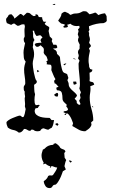

<svg xmlns="http://www.w3.org/2000/svg" viewBox="-20 -673 577 980"><path d="M407 -616Q421 -616 424.5 -612Q428 -608 437 -600Q445 -602 452 -604Q459 -606 466 -609Q471 -607 474.5 -603.5Q478 -600 482 -596Q499 -604 516 -605L524 -591L525 -567Q523 -562 518.5 -559.5Q514 -557 509 -555Q472 -555 434 -539Q434 -535 434.5 -529.5Q435 -524 437 -521L432 -512L435 -504Q433 -493 436 -486.5Q439 -480 439 -471Q439 -469 437.5 -463.5Q436 -458 435 -456Q436 -451 440 -447Q444 -443 444 -437L434 -426L439 -414Q436 -401 434 -388.5Q432 -376 432 -363Q432 -355 433.5 -347.5Q435 -340 435 -332L440 -321L452 -317Q450 -309 447 -306.5Q444 -304 437 -302L438 -272L437 -259Q442 -256 445.5 -255.5Q449 -255 452 -254Q455 -253 457 -250.5Q459 -248 461 -241Q456 -238 451 -236.5Q446 -235 441 -233L442 -220Q442 -209 440 -197.5Q438 -186 438 -175Q438 -146 447 -116Q456 -86 456 -58L445 -48L447 -36Q443 -24 434 -16.5Q425 -9 415 -3Q395 -3 380.5 -12Q366 -21 349 -30L353 -44Q351 -48 348 -57Q345 -66 340.5 -74Q336 -82 330.5 -88.5Q325 -95 320 -95L316 -87L313 -86L308 -91H310L318 -95L305 -99V-104Q310 -106 316.5 -106.5Q323 -107 327 -113Q327 -118 324 -122.5Q321 -127 318 -130L321 -138Q314 -144 306.5 -152Q299 -160 299 -170Q299 -186 295.5 -199Q292 -212 272 -212L270 -213L267 -225L279 -231Q274 -234 269.5 -240.5Q265 -247 259 -247L256 -260L263 -269Q256 -280 251.5 -292Q247 -304 242 -315Q242 -319 242.5 -322Q243 -325 243 -329Q243 -343 235.5 -343Q228 -343 218 -345L220 -353L216 -359L224 -365Q221 -375 219.5 -379.5Q218 -384 215.5 -387Q213 -390 210 -392.5Q207 -395 203 -403Q204 -408 204 -419Q204 -427 198.5 -431.5Q193 -436 187 -442Q183 -439 179 -436.5Q175 -434 170 -434Q165 -434 162.5 -437.5Q160 -441 157 -445L162 -452Q178 -455 192 -455L187 -466Q187 -471 190 -475Q193 -479 197 -482L188 -492L182 -493L167 -489Q156 -500 154 -516H147Q150 -503 149 -492Q148 -481 156 -469Q151 -462 150 -458Q149 -454 149 -450.5Q149 -447 149 -443Q149 -439 147 -433Q150 -424 152 -415Q154 -406 154 -396Q154 -384 150.5 -371.5Q147 -359 147 -348Q147 -343 148.5 -329.5Q150 -316 153 -301.5Q156 -287 159.5 -275Q163 -263 167 -261L168 -256Q168 -250 163 -246.5Q158 -243 154 -240Q155 -228 155 -215.5Q155 -203 159 -192Q156 -178 156 -163Q156 -156 157 -148.5Q158 -141 163 -136L178 -138L183 -136Q176 -129 173 -122L161 -120Q160 -118 158.5 -114Q157 -110 157 -108Q157 -95 165.5 -87.5Q174 -80 186 -76.5Q198 -73 211.5 -72Q225 -71 234 -71L243 -60H256Q254 -50 252 -40Q250 -30 244 -21Q239 -19 235 -16.5Q231 -14 227 -11Q221 -11 215 -13.5Q209 -16 203 -18Q192 -18 185 -5Q177 -3 171 -3Q158 -3 151 -10L142 -12L134 -5Q126 -5 119.5 -10Q113 -15 105 -15L102 -14Q97 -6 91 -1Q85 4 76 4Q63 -7 48 -9.5Q33 -12 20 -22Q13 -36 13 -48Q13 -52 22 -58.5Q31 -65 43 -70Q55 -75 66 -79Q77 -83 81 -83Q86 -83 89 -79Q92 -75 97 -75Q100 -75 102.5 -80.5Q105 -86 106.5 -93Q108 -100 109 -106.5Q110 -113 111 -116L107 -130Q108 -134 108 -142Q108 -152 106.5 -161.5Q105 -171 108 -181Q105 -195 106 -206Q102 -210 101.5 -216Q101 -222 101 -227Q101 -233 105 -237.5Q109 -242 109 -248Q109 -266 106 -283.5Q103 -301 103 -319Q103 -327 105.5 -339Q108 -351 111 -359Q103 -367 101.5 -380Q100 -393 100 -404Q100 -417 103 -429Q106 -441 108 -453Q103 -458 102 -463.5Q101 -469 101 -475L106 -487Q106 -501 105 -512Q104 -523 107 -537L105 -548L98 -549Q90 -549 84.5 -545.5Q79 -542 71 -541Q66 -543 62 -546.5Q58 -550 53 -553Q46 -553 37 -546L15 -555Q11 -565 11 -572Q11 -576 13 -580Q21 -588 23 -594Q25 -600 39 -600Q43 -595 48 -590Q53 -585 53 -578Q61 -583 68 -589.5Q75 -596 83 -602Q88 -602 92 -599Q96 -596 100 -592L117 -608Q131 -608 135.5 -602.5Q140 -597 151 -591L161 -592L162 -601L173 -597L178 -586L195 -585Q195 -573 203 -562H216L208 -552Q212 -545 219 -542Q226 -539 231 -534Q232 -529 230.5 -524.5Q229 -520 228 -515Q230 -508 231 -501Q232 -494 234 -487L247 -474L244 -463L253 -444L260 -445L268 -444Q269 -442 271 -437Q273 -432 272 -430Q268 -426 262.5 -426Q257 -426 252 -426Q252 -423 255 -421.5Q258 -420 261.5 -418Q265 -416 268 -411.5Q271 -407 271 -398Q275 -394 279.5 -390Q284 -386 286 -381Q286 -375 287.5 -364.5Q289 -354 291 -342.5Q293 -331 296 -320.5Q299 -310 302 -306Q306 -301 312 -299.5Q318 -298 323 -294Q325 -289 326 -284.5Q327 -280 329 -275L324 -264L330 -249Q330 -236 335 -228Q340 -220 347 -213.5Q354 -207 361 -201Q368 -195 373 -187Q372 -182 368.5 -177.5Q365 -173 361 -170Q364 -165 366 -163.5Q368 -162 369.5 -160.5Q371 -159 371.5 -156Q372 -153 372 -147Q375 -144 378.5 -141Q382 -138 387 -138L391 -142L384 -159Q391 -171 391 -174Q391 -177 388 -189L393 -202Q390 -207 388.5 -212Q387 -217 385 -222Q388 -231 388 -242Q388 -268 384.5 -295Q381 -322 381 -348Q381 -350 383 -355.5Q385 -361 386 -363L378 -376Q379 -378 380.5 -382Q382 -386 382 -388Q382 -393 380 -397.5Q378 -402 378 -407Q378 -415 383 -420Q388 -425 386 -433L387 -445Q385 -450 381.5 -456.5Q378 -463 378 -468Q378 -475 382 -483L377 -498L381 -514L378 -523L386 -531L385 -541Q380 -540 371 -540Q352 -540 339 -552Q335 -550 331.5 -549Q328 -548 323 -547L327 -537Q323 -533 317 -532.5Q311 -532 306 -532L303 -538L313 -546Q305 -551 292 -553Q288 -557 284 -560Q280 -563 277 -568Q282 -576 287.5 -584Q293 -592 294 -603Q303 -612 312 -613Q318 -610 324.5 -607.5Q331 -605 335 -600L340 -597Q345 -599 351 -601.5Q357 -604 363 -604Q382 -604 392.5 -610Q403 -616 407 -616ZM257 -191 270 -199 275 -198 277 -190 275 -181 271 -180Q266 -180 261.5 -182.5Q257 -185 257 -191ZM353 -256 364 -257 369 -256 371 -245 361 -241 356 -242ZM261 -40 272 -45 279 -38 273 -31H272ZM170 -316 181 -310 171 -304 169 -311ZM312 -349 319 -348 309 -340 304 -342V-343ZM248 -651Q254 -653 258 -653H262L261 -648H257Q252 -648 248 -651ZM355 -372V-376L367 -371L366 -370ZM452 -131 456 -127 455 -125 449 -128ZM252 66 254 61 264 58Q272 63 278 68.5Q284 74 288 82Q294 87 303 89.5Q312 92 314 101L308 108Q308 114 309 120Q310 126 310 132L318 144Q314 152 312.5 159.5Q311 167 309 175L316 192L301 201Q299 206 295 217.5Q291 229 285 240.5Q279 252 272.5 261Q266 270 260 270Q252 270 247.5 278.5Q243 287 233 287Q219 287 212 276.5Q205 266 203 254Q204 251 207 249Q210 247 213 244.5Q216 242 219.5 237.5Q223 233 226 225L234 222L243 223Q245 223 246.5 222Q248 221 250 221Q256 212 262.5 202.5Q269 193 272 182Q265 182 259 179.5Q253 177 247 175L241 176L238 183H234L237 176Q229 174 223 170.5Q217 167 211 162L200 166L203 157Q192 140 192 120Q192 112 194.5 105Q197 98 199 90Q205 89 208 85.5Q211 82 216 78Q221 74 229 70.5Q237 67 252 66ZM346 153 339 157 332 148V146Q335 146 340.5 147Q346 148 346 153Z"/></svg>

Font: ErikasBuero
Style: Regular
Weight: 400
Designer: Peter Wiegel
Foundry: Peter Wiegel
Version: Version 1.006